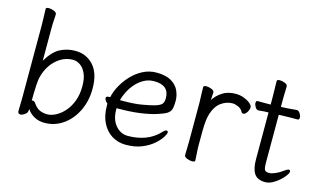

<svg xmlns="http://www.w3.org/2000/svg" viewBox="-86 -968 2078 1245"><g transform="rotate(15 953.0 -345.5)"><path d="M152 -26Q150 -16 135 -5.5Q120 5 107 5Q90 5 90 -15Q90 -27 91 -53.5Q92 -80 92 -106V-593Q92 -624 90.5 -653Q89 -682 89 -699Q89 -709 109 -709Q125 -709 143.5 -701.5Q162 -694 162 -681Q162 -669 160 -643.5Q158 -618 158 -592V-369Q198 -437 244.5 -461.5Q291 -486 346 -486Q421 -486 469 -433Q517 -380 517 -278Q517 -194 484 -127Q451 -60 395.5 -21.5Q340 17 272 17Q233 17 202.5 0Q172 -17 155 -44ZM156 -101Q160 -103 163 -103Q174 -103 184 -87Q204 -59 227 -50Q250 -41 275 -41Q302 -41 332 -56.5Q362 -72 389 -102Q416 -132 432.5 -176Q449 -220 449 -276Q449 -328 434 -361Q419 -394 395.5 -410Q372 -426 346 -426Q304 -426 266.5 -404Q229 -382 202 -343Q175 -304 164 -253Q161 -237 159 -209Q157 -181 156.5 -152Q156 -123 156 -101Z M700 -196V-186Q700 -121 733.5 -81Q767 -41 817 -41Q881 -41 934.5 -61.5Q988 -82 1028 -125Q1035 -133 1041 -136.5Q1047 -140 1051 -140Q1061 -140 1061 -128Q1061 -119 1046.5 -96Q1032 -73 1002 -46.5Q972 -20 926 -1Q880 18 817 18Q766 18 724.5 -7.5Q683 -33 659 -81Q635 -129 635 -195V-209Q626 -216 620 -225Q614 -234 614 -241Q614 -254 633 -254Q634 -254 635 -254L640 -255Q642 -255 642 -255Q649 -291 670.5 -331Q692 -371 725 -406.5Q758 -442 800.5 -464Q843 -486 892 -486Q954 -486 990.5 -464.5Q1027 -443 1042.5 -409.5Q1058 -376 1058 -340Q1058 -306 1052.5 -286Q1047 -266 1027 -253.5Q1007 -241 962 -227Q917 -213 854.5 -204.5Q792 -196 713 -196ZM728 -252Q802 -252 852 -260.5Q902 -269 935 -278Q971 -289 981.5 -302Q992 -315 992 -341Q992 -428 891 -428Q854 -428 823 -411Q792 -394 768.5 -367Q745 -340 729.5 -309.5Q714 -279 708 -252Z M1210 -367Q1210 -377 1209 -398Q1208 -419 1207.5 -441Q1207 -463 1207 -474Q1207 -484 1227 -484Q1243 -484 1261.5 -476.5Q1280 -469 1280 -456Q1280 -446 1278.5 -434Q1277 -422 1277 -405Q1297 -438 1334 -462Q1371 -486 1423 -486Q1453 -486 1479 -476Q1505 -466 1521.5 -452Q1538 -438 1538 -426Q1538 -410 1526.5 -392Q1515 -374 1502 -374Q1494 -374 1488 -384Q1478 -403 1456.5 -412Q1435 -421 1420 -421Q1378 -421 1342.5 -395Q1307 -369 1290 -315Q1283 -293 1280 -266Q1277 -239 1276.5 -201Q1276 -163 1276 -106Q1276 -75 1278.5 -46Q1281 -17 1281 0Q1281 10 1261 10Q1245 10 1226.5 2.5Q1208 -5 1208 -18Q1208 -26 1208.5 -44.5Q1209 -63 1209.5 -81Q1210 -99 1210 -106Z M1659 -424H1654Q1632 -424 1620 -422.5Q1608 -421 1593 -420H1592Q1579 -420 1570 -435Q1561 -450 1561 -463Q1561 -477 1572 -477H1659V-528Q1659 -538 1658.5 -559Q1658 -580 1657.5 -602Q1657 -624 1657 -635Q1657 -640 1663 -642.5Q1669 -645 1677 -645Q1693 -645 1711 -637.5Q1729 -630 1729 -617Q1729 -609 1728.5 -592.5Q1728 -576 1727.5 -558Q1727 -540 1727 -528V-480L1755 -481Q1773 -482 1797 -484Q1821 -486 1831 -487H1832Q1845 -487 1854.5 -472Q1864 -457 1864 -444Q1864 -429 1852 -429Q1842 -429 1814 -429Q1786 -429 1766 -428L1727 -427V-108Q1727 -68 1734 -57Q1741 -46 1763 -46Q1780 -46 1805.5 -57Q1831 -68 1856 -87Q1873 -100 1883 -100Q1893 -100 1893 -89Q1893 -80 1880.5 -62.5Q1868 -45 1847.5 -26.5Q1827 -8 1802.5 5Q1778 18 1754 18Q1702 18 1680.5 -14Q1659 -46 1659 -110Z"/></g></svg>

Font: Klee One SemiBold
Style: Regular
Weight: 600
Designer: Fontworks Inc.
Foundry: Fontworks Inc.
Version: Version 1.00;January 12, 2022;FontCreator 13.0.0.2683 64-bit